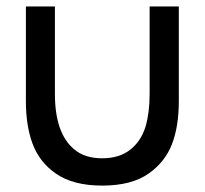

<svg xmlns="http://www.w3.org/2000/svg" viewBox="-20 -560 633 594"><path d="M60.1 -246.6V-540H149.9V-269.5Q149.9 -147.5 209.5 -98.1Q241.7 -70.3 296.4 -70.3Q348.6 -70.3 382.3 -96.4Q416 -122.6 430.2 -168Q442.9 -211.4 442.9 -269.5V-540H533.2V-246.6Q533.2 -168.9 512 -114Q490.7 -59.1 440.4 -23.4Q387.2 14.2 296.4 14.2Q205.6 14.2 152.3 -23.4Q101.1 -59.1 80.1 -117.2Q60.1 -172.4 60.1 -246.6Z"/></svg>

Font: Vela Sans Med
Style: Regular
Weight: 500
Designer: Principal design: Mikhail Sharanda - project Manrope.
Design modification: Ravid Balaliev
Foundry: Mikhail Sharanda
Version: Version 1.001